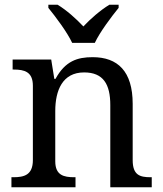

<svg xmlns="http://www.w3.org/2000/svg" viewBox="-20 -786 685 806"><path d="M283 -606H378C399 -651 447 -715 478 -753V-766H439C401 -743 360 -707 330 -675C300 -707 260 -743 222 -766H183V-753C214 -715 262 -651 283 -606ZM28 0H297V-42H292C248 -42 212 -50 212 -109V-320C212 -406 242 -482 333 -482C414 -482 443 -432 443 -345V0H617V-42H612C567 -42 537 -51 537 -114V-350C537 -487 474 -546 369 -546C305 -546 254 -530 213 -455H208L195 -536H33V-494H38C82 -494 118 -485 118 -426V-114C118 -51 81 -42 36 -42H28Z"/></svg>

Font: Noto Nastaliq Urdu
Style: Regular
Weight: 400
Designer: Monotype Design Team (Patrick Giasson: type design, Kamal Mansour: OpenType code, Glenda Bellarosa). Updated by Simon Co
Foundry: Monotype Imaging Inc., Simon Cozens
Version: Version 3.009